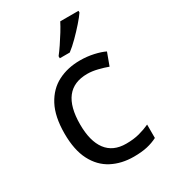

<svg xmlns="http://www.w3.org/2000/svg" viewBox="-189 -861 858 967"><g transform="rotate(-30 240.0 -378.0)"><path d="M300 10Q229 10 173.5 -19Q118 -48 86.5 -109Q55 -170 55 -265Q55 -364 88 -426Q121 -488 177.5 -517Q234 -546 306 -546Q347 -546 385 -537.5Q423 -529 447 -517L420 -444Q396 -453 364 -461Q332 -469 304 -469Q146 -469 146 -266Q146 -169 184.5 -117.5Q223 -66 299 -66Q343 -66 376.5 -75Q410 -84 438 -97V-19Q411 -5 378.5 2.5Q346 10 300 10ZM425 -756Q413 -738 388 -709.5Q363 -681 334.5 -652.5Q306 -624 282 -606H224V-618Q239 -637 256.5 -663Q274 -689 291 -716.5Q308 -744 319 -766H425Z"/></g></svg>

Font: TSCustom
Style: Regular
Weight: 400
Designer: Monotype Design Team
Foundry: Monotype Imaging Inc.
Version: Version 2.004; ttfautohint (v1.8.3) -l 8 -r 50 -G 200 -x 14 